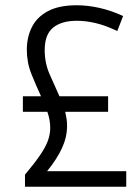

<svg xmlns="http://www.w3.org/2000/svg" viewBox="-20 -710 526 730"><path d="M460 0H75V-46Q112 -90 133 -121Q154 -152 162.5 -176Q171 -200 171 -224Q171 -254 160 -285H67V-344H136Q117 -385 99.5 -428.5Q82 -472 82 -521Q82 -568 101 -606.5Q120 -645 162 -667.5Q204 -690 272 -690Q313 -690 358 -680Q403 -670 448 -649L426 -592Q382 -613 344.5 -622Q307 -631 272 -631Q214 -631 182 -605Q150 -579 150 -520Q150 -469 169 -427Q188 -385 206 -344H391V-285H228Q231 -272 233 -259Q235 -246 235 -232Q235 -189 216 -147.5Q197 -106 159 -59H460Z"/></svg>

Font: Inria Sans Light
Style: Regular
Weight: 300
Designer: Black Foundry Team
Foundry: Black Foundry
Version: Version 1.2; ttfautohint (v1.8.3)